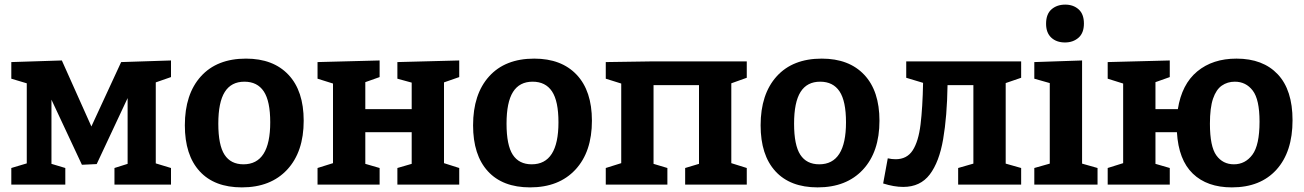

<svg xmlns="http://www.w3.org/2000/svg" viewBox="-20 -800 5652 832"><path d="M263 -72V0H29V-72L96 -92V-439L29 -459V-531L248 -538L376 -252L505 -531L721 -538V-466L655 -443V-92L721 -72V0H476V-72L533 -90V-375L399 -89L335 -86L203 -368V-90Z M1046 -546Q1164 -546 1230 -476Q1296 -406 1296 -277Q1296 -142 1224.5 -65Q1153 12 1028 12Q909 12 845 -58Q781 -128 781 -257Q781 -392 850.5 -469Q920 -546 1046 -546ZM1039 -446Q982 -446 954 -401.5Q926 -357 926 -264Q926 -171 953 -129.5Q980 -88 1035 -88Q1151 -88 1151 -270Q1151 -362 1123 -404Q1095 -446 1039 -446Z M1356 0V-72L1423 -93V-438L1356 -459V-531L1625 -538V-466L1563 -444V-327H1764V-442L1702 -459V-531L1970 -538V-466L1904 -443V-93L1970 -72V0H1702V-72L1764 -90V-227H1563V-90L1625 -72V0Z M2295 -546Q2413 -546 2479 -476Q2545 -406 2545 -277Q2545 -142 2473.5 -65Q2402 12 2277 12Q2158 12 2094 -58Q2030 -128 2030 -257Q2030 -392 2099.5 -469Q2169 -546 2295 -546ZM2288 -446Q2231 -446 2203 -401.5Q2175 -357 2175 -264Q2175 -171 2202 -129.5Q2229 -88 2284 -88Q2400 -88 2400 -270Q2400 -362 2372 -404Q2344 -446 2288 -446Z M2605 0V-72L2672 -93V-438L2605 -459V-531L2809 -534H3216V-463L3149 -439V-93L3216 -72V0H2949V-72L3009 -90V-431H2812V-90L2872 -72V0Z M3541 -546Q3659 -546 3725 -476Q3791 -406 3791 -277Q3791 -142 3719.5 -65Q3648 12 3523 12Q3404 12 3340 -58Q3276 -128 3276 -257Q3276 -392 3345.5 -469Q3415 -546 3541 -546ZM3534 -446Q3477 -446 3449 -401.5Q3421 -357 3421 -264Q3421 -171 3448 -129.5Q3475 -88 3530 -88Q3646 -88 3646 -270Q3646 -362 3618 -404Q3590 -446 3534 -446Z M3894 10Q3854 10 3807 -5L3827 -114Q3844 -110 3861 -110Q3910 -110 3935 -148.5Q3960 -187 3969 -260.5Q3978 -334 3980 -441L3907 -463V-534H4405V-463L4338 -440V-91L4405 -72V0H4132V-72L4198 -91V-431H4086Q4084 -296 4067 -197Q4050 -98 4009 -44Q3968 10 3894 10Z M4736 -72V0H4462V-72L4529 -91V-440L4462 -459V-531L4669 -538V-91ZM4595 -616Q4558 -616 4535.5 -637Q4513 -658 4513 -697Q4513 -739 4536.5 -759.5Q4560 -780 4596 -780Q4631 -780 4654 -759.5Q4677 -739 4677 -698Q4677 -657 4653.5 -636.5Q4630 -616 4595 -616Z M4780 0V-72L4847 -93V-438L4780 -459V-531L5049 -538V-466L4987 -444V-327H5084Q5101 -435 5168 -490.5Q5235 -546 5338 -546Q5453 -546 5517 -478Q5581 -410 5581 -279Q5581 -142 5511.5 -65Q5442 12 5318 12Q5211 12 5149 -47.5Q5087 -107 5080 -227H4987V-90L5049 -72V0ZM5331 -446Q5299 -446 5274.5 -429Q5250 -412 5236.5 -372.5Q5223 -333 5223 -264Q5223 -165 5251 -126.5Q5279 -88 5327 -88Q5376 -88 5407 -129.5Q5438 -171 5438 -273Q5438 -369 5408.5 -407.5Q5379 -446 5331 -446Z"/></svg>

Font: Bitter
Style: Bold
Weight: 700
Designer: Sol Matas, and Bitter project Authors
Foundry: Sol Matas
Version: Version 2.001